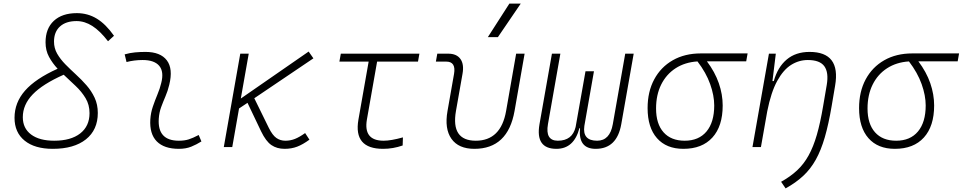

<svg xmlns="http://www.w3.org/2000/svg" viewBox="-20 -815 5335 1064"><path d="M272.5 9.8Q172.4 9.8 116.5 -35.6Q60.5 -81.1 60.5 -162.1Q60.5 -246.6 118.7 -312.7Q176.8 -378.9 299.3 -434.1Q271 -464.4 251.7 -499.8Q232.4 -535.2 232.4 -580.6Q232.4 -656.7 278.3 -699.5Q324.2 -742.2 405.8 -742.2Q466.3 -742.2 516.4 -711.7Q566.4 -681.2 611.8 -616.7L578.6 -586.4Q534.2 -644 491.7 -671.1Q449.2 -698.2 404.3 -698.2Q345.2 -698.2 312.3 -668.2Q279.3 -638.2 279.3 -584.5Q279.3 -547.9 296.9 -517.3Q314.5 -486.8 342 -458.7Q369.6 -430.7 400.6 -402.3Q431.6 -374 459.2 -342.5Q486.8 -311 504.4 -273.4Q522 -235.8 522 -189Q522 -95.2 456.1 -42.7Q390.1 9.8 272.5 9.8ZM333 -400.9Q216.3 -349.1 161.4 -292Q106.4 -234.9 106.4 -165.5Q106.4 -104 152.3 -69.6Q198.2 -35.2 280.3 -35.2Q372.6 -35.2 424.3 -75.4Q476.1 -115.7 476.1 -188Q476.1 -234.4 454.3 -270.8Q432.6 -307.1 399.4 -338.4Q366.2 -369.6 333 -400.9Z M1081.1 -66.9 1096.2 -31.2Q1069.3 -14.2 1039.8 -2.2Q1010.3 9.8 971.7 9.8Q889.2 9.8 848.6 -31.7Q808.1 -73.2 813 -153.3Q815.4 -189.9 827.1 -224.4Q838.9 -258.8 852.5 -291.5Q866.2 -324.2 873.5 -355Q889.6 -417.5 862.5 -450Q835.4 -482.4 770.5 -482.4Q724.1 -482.4 681.2 -471.2L670.9 -513.7Q699.7 -522 728.5 -524.7Q757.3 -527.3 786.1 -527.3Q869.1 -527.3 904.5 -480.7Q939.9 -434.1 918 -345.2Q909.7 -310.5 896.7 -280.5Q883.8 -250.5 873 -221.2Q862.3 -191.9 859.9 -157.7Q851.6 -35.2 971.2 -35.2Q1002 -35.2 1025.4 -42.5Q1048.8 -49.8 1081.1 -66.9Z M1220.2 0 1311.5 -517.6H1358.4L1314.5 -269L1690.4 -529.3L1716.8 -491.7L1389.2 -270.5L1469.7 -106.4Q1489.7 -65.9 1511.5 -50.5Q1533.2 -35.2 1561.5 -35.2Q1589.4 -35.2 1614.5 -45.2Q1639.6 -55.2 1670.9 -77.6L1694.8 -41Q1658.2 -14.2 1626.7 -2.2Q1595.2 9.8 1557.1 9.8Q1514.6 9.8 1484.1 -11Q1453.6 -31.7 1426.8 -87.4L1351.6 -245.1L1304.7 -213.9L1267.1 0Z M2103 9.8Q1938 9.8 1966.3 -152.3L2022.9 -473.6H1860.8L1868.7 -517.6H2304.2L2296.4 -473.6H2069.8L2013.2 -152.3Q1993.2 -35.2 2106 -35.2Q2147 -35.2 2212.9 -53.7L2211.4 -8.8Q2158.2 9.8 2103 9.8Z M2608.9 9.8Q2521 9.8 2481.7 -45.9Q2442.4 -101.6 2460 -200.2L2496.1 -405.3Q2507.8 -473.6 2453.1 -473.6H2395.5L2403.3 -517.6H2463.9Q2510.7 -517.6 2531.7 -488Q2552.7 -458.5 2543 -405.3L2506.8 -200.2Q2478 -35.2 2616.7 -35.2Q2755.9 -35.2 2784.7 -200.2L2840.3 -517.6H2887.2L2831.5 -200.2Q2794.4 9.8 2608.9 9.8ZM2683.6 -609.4 2802.7 -794.9H2865.7L2739.3 -609.4Z M3281.2 9.8Q3183.1 9.8 3194.3 -104.5H3190.9Q3160.6 9.8 3063.5 9.8Q2945.8 9.8 2969.7 -127L3038.6 -517.6H3085.4L3016.6 -127Q3000.5 -35.2 3071.3 -35.2Q3151.9 -35.2 3169.9 -111.3L3224.6 -419.9H3271.5L3218.3 -117.2Q3206.5 -35.2 3289.1 -35.2Q3359.9 -35.2 3376 -127L3444.8 -517.6H3491.7L3422.9 -127Q3398.9 9.8 3281.2 9.8Z M3767.1 9.8Q3672.9 9.8 3620.8 -49.3Q3568.8 -108.4 3568.8 -215.8Q3568.8 -307.1 3605.5 -375.2Q3642.1 -443.4 3708.5 -481.2Q3774.9 -519 3863.8 -519H4123L4115.2 -475.1H3897.5Q3941.9 -416 3963.4 -354Q3984.9 -292 3984.9 -230.5Q3984.9 -115.7 3928 -53Q3871.1 9.8 3767.1 9.8ZM3845.2 -474.6Q3775.9 -470.2 3724.1 -436.8Q3672.4 -403.3 3644 -346.2Q3615.7 -289.1 3615.7 -213.9Q3615.7 -128.4 3657.2 -81.8Q3698.7 -35.2 3774.4 -35.2Q3852.5 -35.2 3895.3 -86.4Q3938 -137.7 3938 -230.5Q3938 -285.6 3915.5 -348.9Q3893.1 -412.1 3845.2 -474.6Z M4149.9 0 4241.2 -517.6H4279.3L4260.7 -365.7H4268.1Q4289.6 -442.9 4339.6 -485.1Q4389.6 -527.3 4466.3 -527.3Q4640.1 -527.3 4607.9 -340.3L4588.9 -228Q4571.8 -127 4550.8 -54.4Q4529.8 18.1 4500.7 70.1Q4471.7 122.1 4430.9 159.9Q4390.1 197.8 4333.5 229L4308.6 192.4Q4360.4 163.6 4397.5 128.9Q4434.6 94.2 4460.9 46.6Q4487.3 -1 4506.6 -67.6Q4525.9 -134.3 4541.5 -227.1L4561.5 -344.2Q4573.2 -413.1 4548.3 -447.8Q4523.4 -482.4 4456.5 -482.4Q4407.2 -482.4 4364 -455.3Q4320.8 -428.2 4286.9 -366.2Q4252.9 -304.2 4231.9 -198.7L4196.8 0Z M4939 9.8Q4844.7 9.8 4792.7 -49.3Q4740.7 -108.4 4740.7 -215.8Q4740.7 -307.1 4777.3 -375.2Q4814 -443.4 4880.4 -481.2Q4946.8 -519 5035.6 -519H5294.9L5287.1 -475.1H5069.3Q5113.8 -416 5135.3 -354Q5156.7 -292 5156.7 -230.5Q5156.7 -115.7 5099.9 -53Q5043 9.8 4939 9.8ZM5017.1 -474.6Q4947.8 -470.2 4896 -436.8Q4844.2 -403.3 4815.9 -346.2Q4787.6 -289.1 4787.6 -213.9Q4787.6 -128.4 4829.1 -81.8Q4870.6 -35.2 4946.3 -35.2Q5024.4 -35.2 5067.1 -86.4Q5109.9 -137.7 5109.9 -230.5Q5109.9 -285.6 5087.4 -348.9Q5064.9 -412.1 5017.1 -474.6Z"/></svg>

Font: Cascadia Code ExtraLight
Style: Italic
Weight: 200
Italic angle: -10°
Monospace: yes
Designer: Aaron Bell
Foundry: Saja Typeworks
Version: Version 2404.023; ttfautohint (v1.8.4)